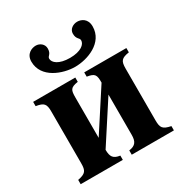

<svg xmlns="http://www.w3.org/2000/svg" viewBox="-163 -811 882 931"><g transform="rotate(-30 278.0 -345.5)"><path d="M355 -84C355 -47 344 -29 307 -24V0H543V-24C498 -33 490 -45 490 -87V-376C490 -419 499 -430 543 -437V-461H307V-437C351 -430 355 -419 355 -376L209 -151V-376C209 -419 213 -430 257 -437V-461H21V-437C65 -430 74 -419 74 -376V-87C74 -45 66 -33 21 -24V0H257V-24C220 -29 209 -45 209 -84L355 -309ZM111 -634C111 -542 216 -506 283 -506C352 -506 454 -542 454 -634C454 -678 422 -691 400 -691C377 -691 353 -676 353 -651C353 -618 372 -619 372 -603C372 -581 345 -556 283 -556C221 -556 193 -581 193 -603C193 -619 212 -617 212 -650C212 -675 190 -691 168 -691C146 -691 111 -678 111 -634Z"/></g></svg>

Font: XITS Math
Style: Bold
Weight: 700
Designer: MicroPress Inc., with final additions and corrections provided by Coen Hoffman, Elsevier (retired)
Version: Version 1.302